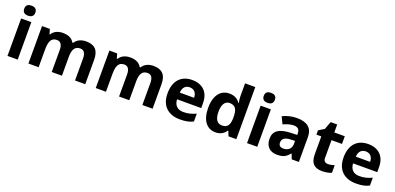

<svg xmlns="http://www.w3.org/2000/svg" viewBox="6 -1690 5414 2631"><g transform="rotate(20 2713.5 -375.0)"><path d="M153 -760C108 -760 72 -743 72 -687C72 -632 108 -614 153 -614C197 -614 234 -632 234 -687C234 -743 197 -760 153 -760ZM227 -546H78V0H227Z M1024 -556C961 -556 896 -532 863 -476H850C820 -531 764 -556 684 -556C621 -556 558 -532 525 -476H517L497 -546H383V0H532V-257C532 -373 558 -437 641 -437C697 -437 723 -397 723 -319V0H872V-274C872 -379 902 -437 981 -437C1037 -437 1063 -397 1063 -319V0H1212V-356C1212 -496 1148 -556 1024 -556Z M2006 -556C1943 -556 1878 -532 1845 -476H1832C1802 -531 1746 -556 1666 -556C1603 -556 1540 -532 1507 -476H1499L1479 -546H1365V0H1514V-257C1514 -373 1540 -437 1623 -437C1679 -437 1705 -397 1705 -319V0H1854V-274C1854 -379 1884 -437 1963 -437C2019 -437 2045 -397 2045 -319V0H2194V-356C2194 -496 2130 -556 2006 -556Z M2572 -556C2418 -556 2314 -460 2314 -269C2314 -80 2430 10 2594 10C2678 10 2732 -2 2786 -29V-144C2725 -115 2671 -101 2601 -101C2517 -101 2468 -152 2465 -236H2817V-308C2817 -467 2723 -556 2572 -556ZM2573 -450C2643 -450 2676 -401 2677 -335H2468C2474 -414 2515 -450 2573 -450Z M3111 10C3190 10 3237 -26 3266 -71H3272L3301 0H3415V-760H3266V-585C3266 -542 3273 -497 3277 -476H3272C3242 -521 3193 -556 3115 -556C2990 -556 2905 -459 2905 -272C2905 -87 2989 10 3111 10ZM3163 -109C3095 -109 3056 -163 3056 -270C3056 -377 3095 -435 3161 -435C3249 -435 3276 -377 3276 -271V-255C3274 -157 3245 -109 3163 -109Z M3646 -760C3601 -760 3565 -743 3565 -687C3565 -632 3601 -614 3646 -614C3690 -614 3727 -632 3727 -687C3727 -743 3690 -760 3646 -760ZM3720 -546H3571V0H3720Z M4100 -557C4023 -557 3949 -538 3891 -508L3940 -407C3991 -430 4041 -447 4094 -447C4147 -447 4179 -421 4179 -364V-340L4084 -337C3921 -331 3840 -279 3840 -163C3840 -45 3912 10 4009 10C4100 10 4143 -15 4190 -74H4194L4223 0H4327V-364C4327 -494 4246 -557 4100 -557ZM4121 -251 4179 -253V-208C4179 -138 4129 -99 4065 -99C4022 -99 3993 -116 3993 -162C3993 -214 4025 -248 4121 -251Z M4710 -109C4671 -109 4645 -129 4645 -171V-434H4798V-546H4645V-662H4550L4507 -547L4425 -497V-434H4496V-171C4496 -30 4569 10 4667 10C4723 10 4772 -1 4804 -15V-126C4773 -116 4743 -109 4710 -109Z M5139 -556C4985 -556 4881 -460 4881 -269C4881 -80 4997 10 5161 10C5245 10 5299 -2 5353 -29V-144C5292 -115 5238 -101 5168 -101C5084 -101 5035 -152 5032 -236H5384V-308C5384 -467 5290 -556 5139 -556ZM5140 -450C5210 -450 5243 -401 5244 -335H5035C5041 -414 5082 -450 5140 -450Z"/></g></svg>

Font: Noto Sans Adlam
Style: Bold
Weight: 700
Designer: Mark Jamra, Neil Patel
Foundry: JamraPatel LLC
Version: Version 3.001